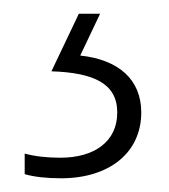

<svg xmlns="http://www.w3.org/2000/svg" viewBox="-20 -20 247 280"><path d="M186 144C186 96 153 67 97 61L126 0H95L55 84C117 86 151 102 151 144C151 187 117 210 68 210C48 210 31 208 16 204V234C30 238 48 240 69 240C139 240 186 203 186 144Z"/></svg>

Font: Noto Sans Devanagari UI SemiCondensed ExtraLight
Style: Regular
Weight: 200
Width: 4
Designer: Jelle Bosma - Monotype Design Team
Foundry: Monotype Imaging Inc.
Version: Version 2.004